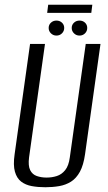

<svg xmlns="http://www.w3.org/2000/svg" viewBox="-20 -776 453 808"><path d="M170.7 12Q140 12 113.8 7.2Q87.6 2.4 69.1 -11.7Q50.6 -25.9 42.8 -53.4Q34.9 -80.9 41.5 -126.7L106.5 -591H169.3L102.3 -113.6Q97.8 -78.4 107 -60Q116.2 -41.6 135 -35.2Q153.8 -28.7 175.9 -28.7Q198.7 -28.7 219 -35.2Q239.4 -41.6 254.3 -60Q269.2 -78.4 273.8 -113.6L340.8 -591H402.9L337.9 -127Q331.4 -81.2 316.4 -53.5Q301.3 -25.9 279.1 -11.7Q256.8 2.4 229.1 7.2Q201.4 12 170.7 12ZM217.6 -626.3Q203.9 -626.3 194.4 -635.7Q184.8 -645 184.8 -658.4Q184.8 -671.7 194.4 -680.6Q203.9 -689.4 217.6 -689.4Q231.4 -689.4 240.8 -680.6Q250.2 -671.7 250.2 -658.4Q250.2 -645 240.8 -635.7Q231.4 -626.3 217.6 -626.3ZM314.6 -626.3Q300.9 -626.3 291.4 -635.7Q281.8 -645 281.8 -658.4Q281.8 -671.7 291.4 -680.6Q300.9 -689.4 314.6 -689.4Q328.4 -689.4 337.8 -680.6Q347.1 -671.7 347.1 -658.4Q347.1 -645 337.8 -635.7Q328.4 -626.3 314.6 -626.3ZM178.5 -721.9 182.8 -756.1H368.5L364.2 -721.9Z"/></svg>

Font: Alumni Sans SC Thin
Style: Italic
Weight: 100
Italic angle: -8°
Designer: Robert E. Leuschke
Foundry: Robert E. Leuschke
Version: Version 1.016